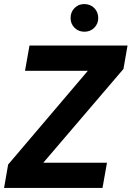

<svg xmlns="http://www.w3.org/2000/svg" viewBox="-25 -924 647 944"><path d="M-5 0 15 -115 407 -576H98L120 -700H602L582 -585L188 -124H501L479 0ZM390 -768Q361 -768 341.5 -787.5Q322 -807 322 -835Q322 -865 341.5 -884.5Q361 -904 389 -904Q419 -904 438.5 -884.5Q458 -865 458 -835Q458 -807 438.5 -787.5Q419 -768 390 -768Z"/></svg>

Font: DM Sans 28pt Black
Style: Italic
Weight: 900
Italic angle: -10°
Version: Version 4.004;gftools[0.9.30]